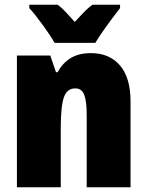

<svg xmlns="http://www.w3.org/2000/svg" viewBox="-20 -786 618 806"><path d="M528 -360V0H344V-304Q344 -361 333.5 -388Q323 -415 296 -415Q261 -415 248 -377Q235 -339 235 -247V0H51V-553H191L215 -483H222Q244 -523 278 -543Q312 -563 362 -563Q439 -563 483.5 -511.5Q528 -460 528 -360ZM484 -752Q411 -658 380 -606H209Q193 -635 160 -680.5Q127 -726 103 -752V-766H222Q242 -752 270 -720Q284 -704 294 -694Q300 -700 323.5 -725.5Q347 -751 368 -766H484Z"/></svg>

Font: Noto Sans Display Black Narrow
Style: Regular
Weight: 900
Width: 4
Designer: Monotype Design team
Foundry: Monotype Imaging Inc.
Version: Version 1.000